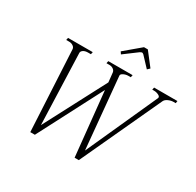

<svg xmlns="http://www.w3.org/2000/svg" viewBox="-189 -1126 1377 1347"><g transform="rotate(30 499.5 -452.5)"><path d="M492 -785 480 -803 607 -910H638L721 -803L702 -785L628 -864Q619 -871 615 -871Q610 -871 598 -864ZM999 -700 996 -681H978Q958 -681 937 -671.5Q916 -662 909 -647L607 5H573L520 -513L251 5H214L180 -647Q179 -662 165 -671.5Q151 -681 133 -681H109L113 -700H313L309 -681H286Q262 -681 247.5 -671Q233 -661 234 -647L254 -75L514 -571L506 -647Q504 -662 490.5 -671.5Q477 -681 459 -681H435L439 -700H636L632 -681H612Q593 -681 574.5 -672Q556 -663 557 -651L611 -75L871 -650Q876 -663 858 -672Q840 -681 821 -681H806L810 -700Z"/></g></svg>

Font: Taviraj ExtraLight
Style: Italic
Weight: 275
Italic angle: -12°
Designer: Katatrad Team
Foundry: CadsonDemak
Version: Version 1.001